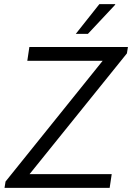

<svg xmlns="http://www.w3.org/2000/svg" viewBox="-20 -915 643 935"><path d="M603 -686 598 -655 124 -67H524L514 0H2L7 -31L480 -619H113L123 -686ZM541 -895V-892L408 -750H349L464 -895Z"/></svg>

Font: Chivo Light Italic
Style: Regular
Weight: 300
Italic angle: -8.05°
Designer: Hector Gatti
Foundry: Omnibus-Type
Version: Version 1.007